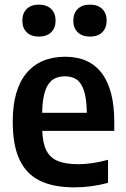

<svg xmlns="http://www.w3.org/2000/svg" viewBox="-20 -799 542 829"><path d="M473.5 -234H162.5Q164.5 -180 180.5 -148.8Q196.5 -117.5 229.8 -103.8Q263 -90 318 -90Q376 -90 446.5 -109V-9.5Q373.5 10 302 10Q210 10 151.2 -19.2Q92.5 -48.5 63.8 -110.8Q35 -173 35 -274Q35 -412 94.2 -483Q153.5 -554 261.5 -554Q365.5 -554 419.5 -483Q473.5 -412 473.5 -270ZM162 -312H355Q354 -371.5 343 -406Q332 -440.5 311.8 -455Q291.5 -469.5 260.5 -469.5Q229 -469.5 207.8 -455Q186.5 -440.5 174.8 -405.8Q163 -371 162 -312ZM76.5 -710Q76.5 -742 95.5 -760.5Q114.5 -779 148 -779Q181.5 -779 200.8 -760.5Q220 -742 220 -710Q220 -678 200.8 -659.5Q181.5 -641 148 -641Q114.5 -641 95.5 -659.5Q76.5 -678 76.5 -710ZM296.5 -710Q296.5 -742 315.8 -760.5Q335 -779 368.5 -779Q402 -779 421.2 -760.5Q440.5 -742 440.5 -710Q440.5 -678 421.2 -659.5Q402 -641 368.5 -641Q335 -641 315.8 -659.5Q296.5 -678 296.5 -710Z"/></svg>

Font: Encode Sans Semi Condensed SmBd
Style: Regular
Weight: 600
Width: 4
Designer: Multiple Designers
Foundry: Impallari Type
Version: Version 2.000